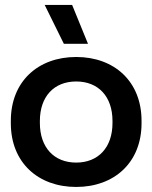

<svg xmlns="http://www.w3.org/2000/svg" viewBox="-20 -745 619 780"><path d="M289.5 14.5C445 14.5 555 -85.5 555 -244V-254.5C555 -413.5 445 -513.5 289.5 -513.5C134 -513.5 24 -413.5 24 -254.5V-244C24 -85.5 134 14.5 289.5 14.5ZM289.5 -84.5C199.5 -84.5 142 -146 142 -245.5V-253.5C142 -353 199.5 -414 289.5 -414C379.5 -414 437 -353 437 -253.5V-245.5C437 -146 379.5 -84.5 289.5 -84.5ZM273 -725H161.5L239.5 -567H337.5Z"/></svg>

Font: MCL Standard Medium
Style: Regular
Weight: 500
Designer: Květoslav Bartoš
Foundry: Florian Karsten
Version: Version 1.001;Glyphs 3.2.3 (3260)